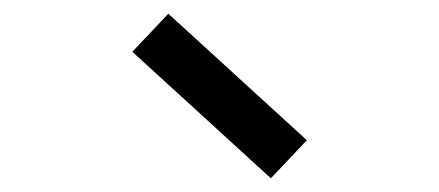

<svg xmlns="http://www.w3.org/2000/svg" viewBox="-20 -877 640 280"><path d="M375 -617 173 -801.5 225.5 -857 427.5 -672.5Z"/></svg>

Font: Victor Mono Thin
Style: Regular
Weight: 100
Monospace: yes
Designer: Rune Bjørnerås
Version: Version 1.561;gftools[0.9.30]